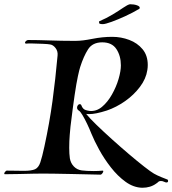

<svg xmlns="http://www.w3.org/2000/svg" viewBox="-57 -823 814 907"><path d="M615 64Q574 63 536.5 36Q499 9 467 -32Q435 -73 411.5 -116Q388 -159 375 -191Q366 -214 354.5 -238Q343 -262 332.5 -279.5Q322 -297 316 -300Q307 -306 307 -314Q307 -321 311 -326Q315 -331 319 -331Q326 -331 328 -324Q330 -317 337 -309.5Q344 -302 366 -299Q398 -296 424.5 -318Q451 -340 471.5 -376Q492 -412 503 -449.5Q514 -487 514 -514Q514 -559 493 -591Q472 -623 426 -623Q380 -623 359 -590Q338 -557 322 -507Q318 -495 311 -463Q304 -431 295.5 -373.5Q287 -316 276 -225Q275 -216 272.5 -186.5Q270 -157 270 -125Q270 -96 273 -75Q277 -52 292 -36.5Q307 -21 329 -18Q352 -15 386 -15Q397 -15 408 -15.5Q419 -16 428 -17Q431 -17 431 -14Q431 -10 426 -3.5Q421 3 415 2Q333 0 282 -1Q231 -2 200 -2.5Q169 -3 146 -3Q131 -3 101 -2.5Q71 -2 35.5 -1Q0 0 -33 0H-34Q-37 0 -37 -3Q-37 -7 -32 -12.5Q-27 -18 -23 -17Q1 -17 20.5 -16.5Q40 -16 55 -16Q92 -16 108.5 -23.5Q125 -31 133.5 -56Q142 -81 153 -132Q177 -243 191 -346Q205 -449 215 -561Q217 -581 205.5 -596Q194 -611 180 -613Q170 -615 145.5 -616Q121 -617 98 -617.5Q75 -618 67 -617Q61 -617 61 -621Q61 -625 66 -629.5Q71 -634 76 -634Q119 -634 177 -632Q235 -630 284 -630H302Q332 -630 379.5 -639.5Q427 -649 473 -649Q515 -649 553.5 -634.5Q592 -620 616.5 -590.5Q641 -561 641 -516Q641 -510 640.5 -504Q640 -498 639 -492Q633 -451 604 -412.5Q575 -374 533.5 -345Q492 -316 448 -301Q420 -292 399.5 -288Q379 -284 365 -284Q361 -284 357 -284Q353 -284 350 -285Q366 -265 398.5 -233.5Q431 -202 471.5 -165.5Q512 -129 552 -95Q592 -61 624 -36Q656 -11 670 -3Q686 6 704.5 13.5Q723 21 731 24Q737 25 737 32Q737 39 729 39Q725 39 719 36Q711 32 703 32Q695 32 690.5 36.5Q686 41 681 44Q654 64 615 64ZM429 -709Q418 -709 414 -711Q410 -713 411 -722Q446 -737 475 -754.5Q504 -772 525 -786.5Q546 -801 557 -803Q576 -803 590 -798Q604 -793 603 -786Q603 -781 597 -779Q572 -764 536.5 -747.5Q501 -731 470.5 -720Q440 -709 429 -709Z"/></svg>

Font: Tapestry
Style: Regular
Weight: 400
Designer: Robert E. Leuschke
Foundry: Robert E. Leuschke
Version: Version 1.010; ttfautohint (v1.8.4.7-5d5b)